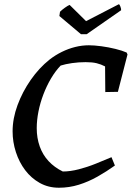

<svg xmlns="http://www.w3.org/2000/svg" viewBox="-20 -867 617 899"><path d="M256 12Q206 12 166 -10.5Q126 -33 98 -70Q70 -107 54.5 -154.5Q39 -202 39 -252Q39 -312 62 -374.5Q85 -437 124 -493Q163 -549 212 -588Q239 -609 269.5 -624Q300 -639 332 -647Q364 -655 396 -655Q421 -655 454.5 -650.5Q488 -646 520.5 -638Q553 -630 573 -621L577 -612L532 -437L473 -436L472 -556Q453 -566 432.5 -571Q412 -576 381 -576Q348 -576 317 -571.5Q286 -567 264 -560Q239 -534 218.5 -499Q198 -464 183 -424.5Q168 -385 160 -344.5Q152 -304 152 -267Q152 -221 166 -181.5Q180 -142 207.5 -112.5Q235 -83 274 -64Q309 -64 349.5 -74.5Q390 -85 429.5 -101Q469 -117 502 -131L518 -92Q479 -64 436.5 -40Q394 -16 349 -2Q304 12 256 12ZM359 -707 258 -792 261 -812Q270 -821 284 -831Q298 -841 306 -844L383 -768L536 -847Q540 -847 544 -835.5Q548 -824 547 -819L386 -707Z"/></svg>

Font: Labrada Medium
Style: Italic
Weight: 500
Italic angle: -7°
Designer: Mercedes Jáuregui
Foundry: Omnibus-Type Team
Version: Version 1.000